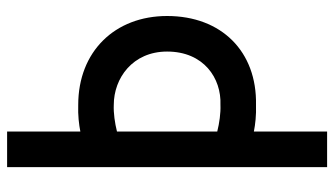

<svg xmlns="http://www.w3.org/2000/svg" viewBox="-220 -520 940 540"><g transform="rotate(-90 250.0 -250.0)"><path d="M225 0C375 3 475 -97 475 -250C475 -397 375 -500 225 -500C196 -501 170 -498 150 -494V-700H50V200H150V-6C170 -2 196 1 225 0ZM150 -109V-391C174 -397 202 -401 225 -400C300 -400 375 -347 375 -250C375 -147 300 -97 225 -100C202 -99 174 -103 150 -109Z"/></g></svg>

Font: LS-VG5000
Style: Regular
Weight: 400
Designer: Justin Bihan, 2021
Foundry: Justin Bihan, 2021
Version: Version 1.000;Glyphs 3.1.2 (3151)